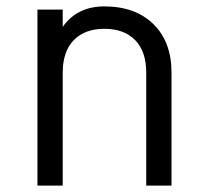

<svg xmlns="http://www.w3.org/2000/svg" viewBox="-20 -580 640 600"><path d="M97 0V-550H176V-496Q221 -560 306 -560Q403 -560 459.5 -504.5Q516 -449 516 -353V0H437V-353Q437 -419 402.5 -454.5Q368 -490 306 -490Q245 -490 210.5 -454.5Q176 -419 176 -353V0Z"/></svg>

Font: Tiny Light
Style: Regular
Weight: 300
Monospace: yes
Designer: Philipp Nurullin, Konstantin Bulenkov
Foundry: JetBrains
Version: Version 2.251; ttfautohint (v1.8.4.7-5d5b)